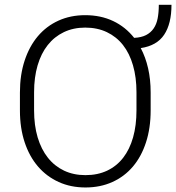

<svg xmlns="http://www.w3.org/2000/svg" viewBox="-20 -785 747 814"><path d="M618.7 -316.9Q618.7 -242.2 599.1 -181.9Q579.6 -121.6 543.7 -79.1Q507.8 -36.6 456.5 -13.4Q405.3 9.8 342.3 9.8Q279.8 9.8 228.8 -13.4Q177.7 -36.6 141.1 -79.1Q104.5 -121.6 84.5 -181.9Q64.5 -242.2 64.5 -316.9V-393.1Q64.5 -467.8 84.5 -528.3Q104.5 -588.9 140.6 -631.6Q176.8 -674.3 227.8 -697.5Q278.8 -720.7 341.3 -720.7Q407.2 -720.7 459.7 -695.8Q512.2 -670.9 548.8 -624.5Q579.1 -626 599.1 -636.2Q619.1 -646.5 631.3 -664.3Q643.6 -682.1 648.4 -707.3Q653.3 -732.4 653.3 -764.6H707Q707 -684.6 676 -637.9Q645 -591.3 576.7 -581.1Q597.2 -542.5 607.9 -495.4Q618.7 -448.2 618.7 -393.1ZM558.6 -394Q558.6 -457 543.9 -507.8Q529.3 -558.6 501.5 -594Q473.6 -629.4 433.1 -648.7Q392.6 -668 341.3 -668Q291 -668 250.7 -648.7Q210.4 -629.4 182.4 -594Q154.3 -558.6 139.4 -507.8Q124.5 -457 124.5 -394V-316.9Q124.5 -253.4 139.6 -202.6Q154.8 -151.9 183.1 -116.2Q211.4 -80.6 251.7 -61.5Q292 -42.5 342.3 -42.5Q394 -42.5 434.3 -61.5Q474.6 -80.6 502.2 -116.2Q529.8 -151.9 544.2 -202.6Q558.6 -253.4 558.6 -316.9Z"/></svg>

Font: Melbourne
Style: Light
Weight: 300
Designer: Google
Version: Version 2.000980; 2014